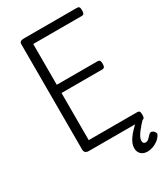

<svg xmlns="http://www.w3.org/2000/svg" viewBox="-311 -1232 1416 1619"><g transform="rotate(-30 397.0 -422.0)"><path d="M202 0Q180 0 169 -10Q158 -20 158 -40V-1068Q158 -1082 169 -1089Q180 -1096 202 -1096H718Q733 -1096 739 -1087.5Q745 -1079 745 -1056Q745 -1034 739 -1025Q733 -1016 718 -1016H246V-619H642Q657 -619 663.5 -610.5Q670 -602 670 -579Q670 -557 663.5 -548Q657 -539 642 -539H246V-80H718Q733 -80 739 -71.5Q745 -63 745 -40Q745 -18 739 -9Q733 0 718 0ZM629 252Q590 252 567 230Q544 208 544 172Q544 149 552.5 127Q561 105 577.5 81.5Q594 58 619 32Q644 6 677 -24L739 -23V-16Q718 5 698 27.5Q678 50 662 71.5Q646 93 636.5 112Q627 131 627 147Q627 160 633 168.5Q639 177 653 177Q670 177 684.5 163.5Q699 150 715 132Q721 127 730 124Q739 121 752 129Q764 136 770 149Q776 162 770 172Q755 199 730 217Q705 235 678.5 243.5Q652 252 629 252Z"/></g></svg>

Font: Playwrite FR Moderne
Style: Regular
Weight: 400
Designer: Veronika Burian, José Scaglione
Foundry: TypeTogether
Version: Version 1.002